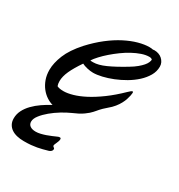

<svg xmlns="http://www.w3.org/2000/svg" viewBox="-233 -522 785 842"><g transform="rotate(30 160.0 -101.5)"><path d="M314.9 -192.9Q313 -184.6 309.6 -173.3Q306.2 -162.1 299.3 -149.2Q292.5 -136.2 281.7 -122.8Q271 -109.4 254.9 -96.2Q244.6 -87.4 237.8 -80.8Q231 -74.2 226.3 -68.8Q221.7 -63.5 217.8 -58.8Q213.9 -54.2 209.2 -49.1Q204.6 -43.9 198 -38.1Q191.4 -32.2 181.2 -24.9Q169.9 -16.6 156.2 -9.8Q142.6 -2.9 128.9 2.9Q108.9 11.7 85.2 26.1Q61.5 40.5 41.3 57.4Q21 74.2 7.6 91.6Q-5.9 108.9 -5.9 124Q-5.9 137.7 4.4 145.3Q14.6 152.8 33.2 152.8Q43.9 152.8 56.4 149.9Q68.8 147 81.5 142.6Q94.2 138.2 106 133.1Q117.7 127.9 127 124Q128.4 123 131.6 122.1Q134.8 121.1 138.2 121.1Q140.6 121.1 142.3 122.6Q144 124 144 127.9Q144 132.8 142.1 138.2Q140.1 143.6 137.9 148.7Q135.7 153.8 133.8 158.2Q131.8 162.6 131.8 166Q131.8 168.5 133.3 169.9Q134.8 171.4 136.5 172.6Q138.2 173.8 139.6 175.3Q141.1 176.8 141.1 179.2Q141.1 186 136 190.7Q130.9 195.3 125 196.8Q111.3 200.7 99.1 203.9Q86.9 207 73.7 209.5Q60.5 211.9 44.9 213.4Q29.3 214.8 8.8 214.8Q-10.3 214.8 -26.4 210.9Q-42.5 207 -54.2 199Q-65.9 190.9 -72.5 178.7Q-79.1 166.5 -79.1 149.9Q-79.1 128.4 -69.3 109.1Q-59.6 89.8 -43 72.8Q-26.4 55.7 -5.1 41Q16.1 26.4 39.1 14.2Q22.9 9.8 7.1 -0.7Q-8.8 -11.2 -21.5 -27.3Q-34.2 -43.5 -42 -64.9Q-49.8 -86.4 -49.8 -112.8Q-49.8 -147 -33 -188.5Q-16.1 -230 25.9 -276.9Q59.6 -313.5 94.2 -340.3Q128.9 -367.2 162.4 -384.3Q195.8 -401.4 226.1 -409.7Q256.3 -418 280.8 -418Q286.1 -418 290.8 -417.5Q295.4 -417 299.8 -416Q301.8 -417 306.2 -417Q317.9 -417 328.1 -413.3Q338.4 -409.7 345.9 -402.8Q353.5 -396 358.2 -386.7Q362.8 -377.4 362.8 -366.2Q362.8 -341.8 350.1 -319.8Q337.4 -297.9 316.9 -279.1Q296.4 -260.3 270.5 -245.1Q244.6 -230 217.8 -219.2Q190.9 -208.5 165.8 -202.6Q140.6 -196.8 122.1 -196.8Q107.9 -196.8 91.3 -200.7Q74.7 -204.6 64.9 -210Q39.1 -172.4 26.1 -143.8Q13.2 -115.2 13.2 -91.8Q13.2 -77.6 17.1 -67.9Q28.8 -62 49.8 -62Q69.8 -62 96.2 -69.6Q122.6 -77.1 154.1 -93.5Q185.5 -109.9 221.2 -136Q256.8 -162.1 294.9 -199.2Q301.8 -206.1 306.4 -209.5Q311 -212.9 314 -212.9Q316.9 -212.9 316.9 -207ZM246.1 -298.8Q266.6 -311 280 -322.3Q293.5 -333.5 301.5 -343Q309.6 -352.5 313 -360.6Q316.4 -368.7 316.9 -375Q312.5 -380.9 301.8 -380.9Q283.7 -380.9 263.2 -373.8Q242.7 -366.7 221.4 -355.2Q200.2 -343.8 179.4 -328.6Q158.7 -313.5 140.4 -297.6Q122.1 -281.7 107.7 -266.1Q93.3 -250.5 85 -237.8Q88.9 -236.8 92.5 -236.8Q96.2 -236.8 100.1 -236.8Q125 -236.8 160.6 -252.7Q196.3 -268.6 246.1 -298.8Z"/></g></svg>

Font: Oregano
Style: Italic
Weight: 400
Italic angle: -12°
Designer: Astigmatic (AOETI)
Foundry: Astigmatic (AOETI)
Version: Version 1.000